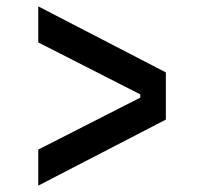

<svg xmlns="http://www.w3.org/2000/svg" viewBox="-20 -651 640 602"><path d="M100 -69V-182L420 -345V-355L100 -518V-631L500 -424V-276Z"/></svg>

Font: Martian Mono Condensed
Style: Regular
Weight: 400
Width: 3
Designer: Roman Shamin
Foundry: Evil Martians
Version: Version 1.000